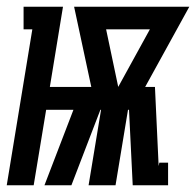

<svg xmlns="http://www.w3.org/2000/svg" viewBox="-47 -550 582 570"><path d="M-27 0 49 -463H23V-530H140L101 -292H224L173 -530H515L384 -292H413L424 -57L426 -67H452V0H347L336 -224H333L296 0H216L253 -224H251L165 0H85L171 -224H90L53 0ZM304 -292 398 -463H268Z"/></svg>

Font: Iosevka Slab Extrabold
Style: Italic
Weight: 800
Italic angle: -9°
Monospace: yes
Designer: Belleve Invis
Foundry: Belleve Invis
Version: Version 11.1.0; ttfautohint (v1.8.3)